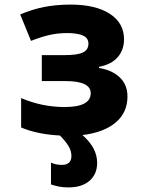

<svg xmlns="http://www.w3.org/2000/svg" viewBox="-20 -580 640 836"><path d="M278 236Q253 236 234.5 232Q216 228 202 223V128Q223 138 249 138Q291 138 291 99Q291 78 279.5 58Q268 38 241 10Q142 5 72 -25V-153Q163 -114 261 -114Q375 -114 375 -174Q375 -227 265 -227H162V-340H262Q317 -340 341 -351.5Q365 -363 365 -390Q365 -415 340.5 -425.5Q316 -436 273 -436Q231 -436 194.5 -427.5Q158 -419 115 -402L68 -517Q119 -539 171.5 -549.5Q224 -560 288 -560Q396 -560 458 -520Q520 -480 520 -409Q520 -362 492 -330.5Q464 -299 411 -289V-284Q468 -275 501.5 -243Q535 -211 535 -160Q535 -90 483.5 -46.5Q432 -3 339 8Q373 38 388 68Q403 98 403 129Q403 178 370 207Q337 236 278 236Z"/></svg>

Font: Noto Sans Mono ExtraBold
Style: Regular
Weight: 800
Designer: Monotype Design Team
Foundry: Monotype Imaging Inc.
Version: Version 2.014